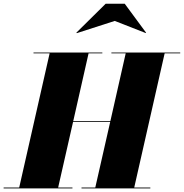

<svg xmlns="http://www.w3.org/2000/svg" viewBox="-65 -1040 1015 1060"><path d="M568.5 -924.5 739.5 -857.5 741.5 -859.5 623.5 -1019.5H518.5L356.5 -859.5L359 -857ZM-45 -4.5V0H335V-4.5H256L338.5 -367.5H543.5L461 -4.5H385V0H765V-4.5H676L844 -745.5H930V-750H550V-745.5H629L544.5 -372H339.5L424 -745.5H500V-750H120V-745.5H209L41 -4.5Z"/></svg>

Font: Bodoni* 36pt Fatface
Style: Italic
Weight: 900
Italic angle: -13°
Version: Version 2.3